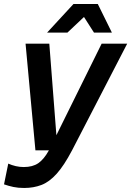

<svg xmlns="http://www.w3.org/2000/svg" viewBox="-79 -747 652 954"><path d="M41 187Q11 187 -12.5 182Q-36 177 -59 169L-38 66Q-20 74 -0.5 78.5Q19 83 39 83Q83 83 111 64Q139 45 164 0L426 -530H553L279 0Q239 76 202.5 116.5Q166 157 127 172Q88 187 41 187ZM97 0 48 -530H166L207 0ZM155 -585 286 -727H371L362 -685L256 -585ZM388 -585 324 -685 322 -727H407L477 -585Z"/></svg>

Font: Radio Canada Big Medium
Style: Italic
Weight: 500
Italic angle: -12°
Designer: Étienne Aubert Bonn
Foundry: Coppers and Brasses
Version: Version 1.001